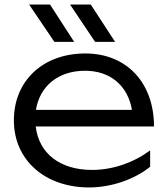

<svg xmlns="http://www.w3.org/2000/svg" viewBox="-20 -811 736 844"><path d="M372 13C468 13 571 -22 640 -78V-150C569 -97 477 -64 385 -64C244 -64 151 -136 137 -255H657C657 -447 537 -576 355 -576C170 -576 41 -457 41 -282C41 -107 178 13 372 13ZM354 -500C465 -500 542 -434 560 -328H138C155 -433 236 -500 354 -500ZM379 -791H288L398 -627H486ZM200 -791H108L219 -627H306Z"/></svg>

Font: Bounded Light
Style: Regular
Weight: 300
Designer: Vlad Churkin
Version: Version 3.0